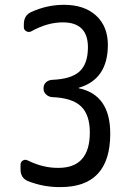

<svg xmlns="http://www.w3.org/2000/svg" viewBox="-20 -760 540 790"><path d="M95.7 -14.6Q63.5 -27.3 64.5 -65.4V-82Q64.5 -93.8 74.2 -99.6Q84 -105.5 94.7 -99.6Q158.2 -68.4 220.7 -69.3Q349.6 -69.3 349.6 -214.8Q349.6 -288.1 313 -322.8Q276.4 -357.4 194.3 -360.4Q180.7 -361.3 169.9 -371.1Q159.2 -380.9 159.2 -394.5V-397.5Q159.2 -412.1 169.4 -421.4Q179.7 -430.7 195.3 -431.6Q273.4 -434.6 307.6 -466.3Q341.8 -498 341.8 -565.4Q341.8 -668 238.3 -668Q174.8 -668 108.4 -630.9Q98.6 -626 88.4 -631.3Q78.1 -636.7 78.1 -648.4V-660.2Q78.1 -697.3 109.4 -710.9Q173.8 -740.2 243.2 -740.2Q327.1 -740.2 375.5 -695.8Q423.8 -651.4 423.8 -575.2Q423.8 -434.6 305.7 -399.4Q303.7 -399.4 303.7 -398.4Q303.7 -396.5 305.7 -396.5Q433.6 -369.1 433.6 -210Q433.6 9.8 229.5 9.8Q160.2 10.7 95.7 -14.6Z"/></svg>

Font: Rounded-L Mgen+ 2m regular
Style: Regular
Weight: 400
Designer: [Source Han Sans]
Ryoko NISHIZUKA  (kana & ideographs); Paul D. Hunt (Latin, Greek & Cyrillic); Wenlong ZHANG  (bopomofo
Version: Version 1.059.20150602